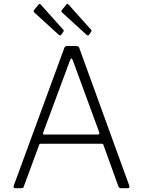

<svg xmlns="http://www.w3.org/2000/svg" viewBox="-20 -982 746 1002"><path d="M59 0Q55 0 52.5 -3Q50 -6 51 -11L315 -730Q317 -737 321 -739.5Q325 -742 332 -742H375Q391 -742 394 -731L655 -12Q657 -7 654.5 -3.5Q652 0 647 0H612Q601 0 598 -9L520 -225Q519 -229 517 -230.5Q515 -232 510 -232H194Q187 -232 184 -225L104 -8Q103 -3 100 -1.5Q97 0 92 0H59ZM490 -280Q501 -280 498 -291L360 -667Q356 -677 352.5 -677Q349 -677 345 -666L205 -289Q202 -280 211 -280ZM182 -959Q187 -964 192 -959L310 -827Q316 -821 310 -816L300 -801Q297 -797 294 -797Q291 -797 286 -801L161 -915Q156 -920 155.5 -922.5Q155 -925 158 -930ZM327 -959Q332 -964 337 -959L455 -827Q461 -821 455 -816L445 -801Q442 -797 439 -797Q436 -797 431 -801L306 -915Q301 -920 300.5 -922.5Q300 -925 303 -930Z"/></svg>

Font: Libre Franklin ExtraLight
Style: Regular
Weight: 250
Designer: Pablo Impallari, Rodrigo Fuenzalida, Nhung Nguyen
Foundry: Impallari Type
Version: Version 3.000